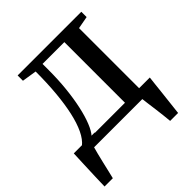

<svg xmlns="http://www.w3.org/2000/svg" viewBox="-195 -671 984 984"><g transform="rotate(-45 297.0 -179.0)"><path d="M49 0V-47L65 -49Q91 -69.5 110 -109.2Q129 -149 141.5 -205Q154 -261 160.5 -332Q167 -403 167 -486.5L87.5 -499V-537.5H549V-499L481.5 -486.5V0ZM135.5 -49.5H377.5V-489H219.5V-443.5Q219.5 -375 213 -312.2Q206.5 -249.5 195 -197Q183.5 -144.5 168.2 -106.5Q153 -68.5 135.5 -49.5ZM0 180Q1 145 2.2 106.8Q3.5 68.5 5.2 28.2Q7 -12 8.5 -51.5H161L105.5 -5Q101 10.5 94.5 35.8Q88 61 81.5 89.2Q75 117.5 69.2 141.8Q63.5 166 60 180ZM475.5 180Q473.5 159 470.8 134.5Q468 110 464.8 85.2Q461.5 60.5 458.5 38.2Q455.5 16 453.5 -1L414.5 -51H559Q556.5 -31 554 -7.5Q551.5 16 548.8 40.8Q546 65.5 543.2 90.2Q540.5 115 537.8 138Q535 161 533 180Z"/></g></svg>

Font: Merriweather 60pt
Style: Regular
Weight: 400
Version: Version 2.100